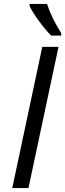

<svg xmlns="http://www.w3.org/2000/svg" viewBox="-20 -951 330 971"><path d="M42 0 193.8 -713.9H275.9L124 0ZM289.6 -771H238.8Q209 -800.8 176 -846.2Q143.1 -891.6 129.4 -920.9V-931.2H217.8Q238.8 -864.7 289.6 -783.2Z"/></svg>

Font: CAA NEO Sans
Style: Italic
Weight: 400
Italic angle: -12°
Version: Version 1.10